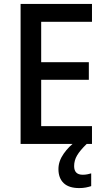

<svg xmlns="http://www.w3.org/2000/svg" viewBox="-20 -734 541 979"><path d="M449 0H85V-714H449V-623H190V-417H433V-327H190V-91H449ZM358 113Q358 157 402 157Q416 157 427 154.5Q438 152 445 150V215Q433 219 418 222Q403 225 384 225Q331 225 304.5 199.5Q278 174 278 128Q278 88 304.5 50Q331 12 369 -15L422 0Q388 33 373 58.5Q358 84 358 113Z"/></svg>

Font: Noto Sans Lao UI SemCond Med
Style: Regular
Weight: 500
Width: 4
Designer: Monotype Design Team
Foundry: Monotype Imaging Inc.
Version: Version 2.000; ttfautohint (v1.8.4.7-5d5b)